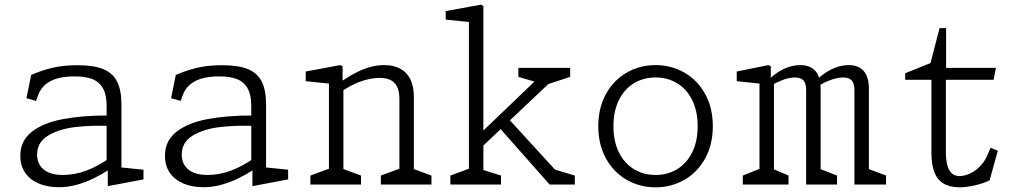

<svg xmlns="http://www.w3.org/2000/svg" viewBox="-20 -791 4380 823"><path d="M442 -68.5 437 -79.5V-337.5Q437 -386 420.5 -413.8Q404 -441.5 373.5 -452.8Q343 -464 297 -463.5Q232.5 -463 195 -442.5Q157.5 -422 143 -382L134.5 -358.5L93.5 -370L113.5 -469.5Q157 -489 204 -500.2Q251 -511.5 312.5 -511.5Q382.5 -511.5 423.2 -494.5Q464 -477.5 482.2 -440.8Q500.5 -404 500.5 -343V-50L478 -75.5L595 -63.5V-22L447 6H442ZM67 -122.5Q67 -187.5 116.2 -226Q165.5 -264.5 248.5 -280.2Q331.5 -296 441 -296L454.5 -251Q374.5 -254.5 304.2 -246.5Q234 -238.5 186.5 -210Q139 -181.5 139 -128Q139 -101 152 -81.2Q165 -61.5 189.5 -51.2Q214 -41 248.5 -41Q299.5 -41 348.8 -59.2Q398 -77.5 448.5 -112.5V-64.5Q416.5 -43.5 382.2 -26.8Q348 -10 309.5 0.8Q271 11.5 233 11.5Q182 11.5 144.5 -5Q107 -21.5 87 -51.8Q67 -82 67 -122.5Z M1062 -68.5 1057 -79.5V-337.5Q1057 -386 1040.5 -413.8Q1024 -441.5 993.5 -452.8Q963 -464 917 -463.5Q852.5 -463 815 -442.5Q777.5 -422 763 -382L754.5 -358.5L713.5 -370L733.5 -469.5Q777 -489 824 -500.2Q871 -511.5 932.5 -511.5Q1002.5 -511.5 1043.2 -494.5Q1084 -477.5 1102.2 -440.8Q1120.5 -404 1120.5 -343V-50L1098 -75.5L1215 -63.5V-22L1067 6H1062ZM687 -122.5Q687 -187.5 736.2 -226Q785.5 -264.5 868.5 -280.2Q951.5 -296 1061 -296L1074.5 -251Q994.5 -254.5 924.2 -246.5Q854 -238.5 806.5 -210Q759 -181.5 759 -128Q759 -101 772 -81.2Q785 -61.5 809.5 -51.2Q834 -41 868.5 -41Q919.5 -41 968.8 -59.2Q1018 -77.5 1068.5 -112.5V-64.5Q1036.5 -43.5 1002.2 -26.8Q968 -10 929.5 0.8Q891 11.5 853 11.5Q802 11.5 764.5 -5Q727 -21.5 707 -51.8Q687 -82 687 -122.5Z M1612.5 -38.5 1703.5 -72 1692 -45V-367Q1692 -400.5 1681.5 -420.5Q1671 -440.5 1652.5 -448.8Q1634 -457 1607 -457Q1582 -457 1550.2 -449.2Q1518.5 -441.5 1480.5 -421.5Q1451.5 -406 1420.5 -383.5L1425.5 -429.5Q1434.5 -436 1439 -439Q1443.5 -442 1452 -448Q1484 -469 1513.2 -483.2Q1542.5 -497.5 1570.8 -504.8Q1599 -512 1626.5 -512Q1666 -512 1694.5 -497.2Q1723 -482.5 1738.5 -452.2Q1754 -422 1754 -376.5V-40L1738.5 -72L1829.5 -38.5V0H1612.5ZM1310.5 -38.5 1401.5 -72 1390 -45V-457.5L1412 -430.5L1290.5 -443V-484.5L1438.5 -512L1448.5 -507V-426.5L1452 -419.5V-40L1436.5 -72L1527.5 -38.5V0H1310.5Z M1910.5 -38.5 2001.5 -72 1990 -45V-721.5L2012 -694.5L1890.5 -707V-743.5L2042 -771L2052 -765V-40L2036.5 -67L2127.5 -38.5V0H1910.5ZM2117.5 -247 2158 -283.5 2374.5 -47 2339 -70 2444 -38.5V0H2336ZM2039.5 -219.5 2293.5 -463 2299 -433 2202 -461.5V-500H2424V-461.5L2293.5 -418.5L2364.5 -463L2039.5 -155.5Z M2544.5 -250Q2544.5 -328.5 2577.5 -388.2Q2610.5 -448 2666.8 -480Q2723 -512 2790 -512Q2857 -512 2913.2 -480Q2969.5 -448 3002.5 -388.2Q3035.5 -328.5 3035.5 -250Q3035.5 -171.5 3002.5 -111.8Q2969.5 -52 2913.2 -20Q2857 12 2790 12Q2723 12 2666.8 -20Q2610.5 -52 2577.5 -111.8Q2544.5 -171.5 2544.5 -250ZM2970.5 -250Q2970.5 -315 2947 -362.2Q2923.5 -409.5 2882.5 -434.2Q2841.5 -459 2790 -459Q2738.5 -459 2697.5 -434.2Q2656.5 -409.5 2633 -362.2Q2609.5 -315 2609.5 -250Q2609.5 -185 2633 -137.8Q2656.5 -90.5 2697.5 -65.8Q2738.5 -41 2790 -41Q2841.5 -41 2882.5 -65.8Q2923.5 -90.5 2947 -137.8Q2970.5 -185 2970.5 -250Z M3387 -459Q3362.5 -459 3331.2 -446.8Q3300 -434.5 3269.5 -414V-442Q3299 -476 3336.5 -494Q3374 -512 3410.5 -512Q3440 -512 3459.2 -500.2Q3478.5 -488.5 3488 -466Q3497.5 -443.5 3497.5 -411.5V-40L3482 -72L3568 -38.5V0H3435.5V-404Q3435.5 -433.5 3424 -446.2Q3412.5 -459 3387 -459ZM3594 -459Q3569 -459 3536.8 -446.8Q3504.5 -434.5 3474.5 -414L3473.5 -441.5Q3496 -464.5 3520.2 -480.2Q3544.5 -496 3569.2 -504Q3594 -512 3618 -512Q3647 -512 3666.2 -500.2Q3685.5 -488.5 3695 -466Q3704.5 -443.5 3704.5 -411.5V-40L3689 -72L3778 -38.5V0H3642.5V-404Q3642.5 -433.5 3631 -446.2Q3619.5 -459 3594 -459ZM3164 -38.5 3247 -72 3235.5 -45V-457.5L3257.5 -430.5L3138 -443V-484.5L3274 -512L3284 -507V-440.5L3297.5 -433.5V-40L3282 -72L3360 -38.5V0H3164Z M3972.5 -137V-461.5L3995 -449H3860V-477L3981.5 -526L3959 -483.5L4007.5 -670.5H4035.5V-486.5L4013 -500H4249L4239 -449H4013L4034.5 -461.5V-138Q4034.5 -105 4040.8 -82.2Q4047 -59.5 4060.2 -47.8Q4073.5 -36 4094 -36Q4116.5 -37 4139.5 -48Q4162.5 -59 4182 -79.2Q4201.5 -99.5 4213 -127L4226 -157.5L4257 -145L4222 -18Q4198.5 -6 4160.8 3Q4123 12 4092 12Q4050.5 11.5 4024 -4.5Q3997.5 -20.5 3985 -53.2Q3972.5 -86 3972.5 -137Z"/></svg>

Font: Monaspace Xenon Var ExtraLight
Style: Regular
Weight: 200
Designer: Riley Cran and the Lettermatic Team
Version: Version 1.200 (Monaspace Xenon Var)